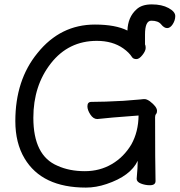

<svg xmlns="http://www.w3.org/2000/svg" viewBox="-20 -831 818 874"><path d="M371.1 22.9Q170.9 22.9 91.8 -109.9Q49.8 -180.2 49.8 -279.8Q49.8 -466.8 150.9 -589.8Q254.9 -719.2 412.1 -719.2Q505.9 -719.2 560.1 -691.9Q562 -752.9 601.1 -788.1Q625 -811 670.9 -811Q716.8 -811 747.3 -794.4Q777.8 -777.8 777.8 -757.8Q777.8 -738.8 766.4 -720.9Q754.9 -703.1 741 -703.1Q727.1 -703.1 713.6 -720Q700.2 -736.8 668.9 -736.8Q640.1 -736.8 640.1 -673.8V-628.9Q643.1 -624 643.1 -612.8Q643.1 -599.1 628.4 -580.6Q613.8 -562 601.1 -562Q586.9 -562 581.1 -570.8Q567.9 -591.8 541 -610.8Q492.2 -645 420.9 -645Q292 -645 211.9 -543Q131.8 -440.9 131.8 -294.9Q131.8 -122.1 242.2 -76.2Q295.9 -51.8 366.2 -51.8Q434.1 -51.8 489 -84Q543.9 -116.2 578.1 -173.8Q609.9 -231 610.8 -305.2Q470.2 -294.9 422.9 -289.1Q404.8 -289.1 391.4 -309.6Q377.9 -330.1 377.9 -347.2Q377.9 -367.2 396 -367.2Q454.1 -367.2 542 -372.1Q610.8 -377 620.4 -378.4Q629.9 -379.9 638.2 -379.9Q647.9 -379.9 662.1 -370.1Q694.8 -345.2 694.8 -326.2Q694.8 -316.9 690.4 -312Q686 -307.1 686 -297.9Q686 -91.8 688 -6.8Q688 12.2 662.1 12.2Q641.1 12.2 621.6 4.6Q602.1 -2.9 602.1 -17.1Q606.9 -69.8 606.9 -99.1Q574.2 -29.8 464.8 6.8Q417 22.9 371.1 22.9Z"/></svg>

Font: LXGW WenKai Screen
Style: Regular
Weight: 400
Designer: LXGW / Fontworks Inc.
Foundry: LXGW / Fontworks Inc.
Version: Version 1.510;January 18,2025